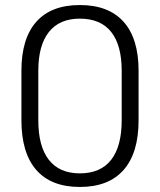

<svg xmlns="http://www.w3.org/2000/svg" viewBox="-20 -731 635 762"><path d="M65 -254V-450Q65 -578 124 -644.5Q183 -711 297 -711Q411 -711 470.5 -644.5Q530 -578 530 -450V-254Q530 -124 470.5 -56.5Q411 11 297 11Q183 11 124 -56.5Q65 -124 65 -254ZM463 -254V-450Q463 -552 421 -604.5Q379 -657 297 -657Q216 -657 174 -604Q132 -551 132 -450V-254Q132 -150 174 -96.5Q216 -43 297 -43Q379 -43 421 -96.5Q463 -150 463 -254Z"/></svg>

Font: KoHo
Style: Regular
Weight: 400
Version: Version 1.000; ttfautohint (v1.6)